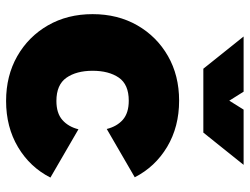

<svg xmlns="http://www.w3.org/2000/svg" viewBox="-110 -652 777 596"><g transform="rotate(90 278.0 -354.5)"><path d="M200.2 -253.9Q200.2 -203.6 221.9 -172.6Q243.7 -141.6 293.9 -141.6Q332 -141.6 353 -160.2Q374 -178.7 381.8 -210L531.7 -123Q499.5 -59.6 437.3 -22.5Q375 14.6 293.9 14.6Q215.8 14.6 155 -20Q94.2 -54.7 59.3 -115.2Q24.4 -175.8 24.4 -253.9Q24.4 -332 59.1 -392.6Q93.8 -453.1 154.3 -487.8Q214.8 -522.5 293 -522.5Q374 -522.5 436.3 -485.4Q498.5 -448.2 530.8 -384.8L380.9 -297.9Q373 -329.6 352.1 -347.9Q331.1 -366.2 293 -366.2Q242.7 -366.2 221.4 -335.2Q200.2 -304.2 200.2 -253.9ZM265.1 -722.7 293 -678.2 320.8 -722.7H492.2L392.1 -597.7H193.8L93.8 -722.7Z"/></g></svg>

Font: Giphurs Black
Style: Regular
Weight: 900
Version: Version 0.920; ttfautohint (v1.8.4.7-5d5b)